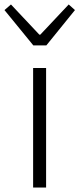

<svg xmlns="http://www.w3.org/2000/svg" viewBox="-48 -838 355 858"><path d="M100 0H158V-534H100ZM101 -635H159L287 -793L259 -818L132 -683H128L1 -818L-28 -793Z"/></svg>

Font: Noto Sans KR Light
Style: Regular
Weight: 300
Designer: Ryoko NISHIZUKA 西塚涼子 (kana, bopomofo & ideographs); Paul D. Hunt (Latin, Greek & Cyrillic); Sandoll Communications 산돌커뮤니
Foundry: Adobe
Version: Version 2.004;hotconv 1.0.118;makeotfexe 2.5.65603